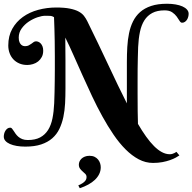

<svg xmlns="http://www.w3.org/2000/svg" viewBox="-50 -770 1025 1023"><path d="M242.2 -469.2Q242.2 -513.7 241.5 -550.8Q240.7 -587.9 240 -615.5Q239.3 -643.1 238.5 -659.2Q237.8 -675.3 237.8 -678.2Q228 -685.1 215.6 -685.5Q203.1 -686 190.9 -686Q173.8 -686 149.9 -678Q126 -669.9 103.5 -655Q81.1 -640.1 65.4 -618.4Q49.8 -596.7 49.8 -569.8Q49.8 -554.2 54 -544.9Q58.1 -535.6 63.7 -531Q69.3 -526.4 75 -525.1Q80.6 -523.9 83 -523.9Q95.2 -523.9 103 -528.1Q110.8 -532.2 117.2 -536.9Q123.5 -541.5 129.2 -545.7Q134.8 -549.8 142.1 -549.8Q147.9 -549.8 154.5 -547.1Q161.1 -544.4 166.7 -538.6Q172.4 -532.7 176.3 -523.2Q180.2 -513.7 180.2 -500Q180.2 -480.5 172.6 -466.3Q165 -452.1 153.1 -442.6Q141.1 -433.1 125.7 -428.5Q110.4 -423.8 95.2 -423.8Q71.8 -423.8 53 -431.9Q34.2 -439.9 21 -454.1Q7.8 -468.3 1 -487.3Q-5.9 -506.3 -5.9 -527.8Q-5.9 -578.6 15.4 -616.5Q36.6 -654.3 72 -679.7Q107.4 -705.1 153.6 -717.5Q199.7 -730 249 -730Q293.5 -730 322.3 -724.1Q351.1 -718.3 369.1 -708.5Q387.2 -698.7 397.5 -685.3Q407.7 -671.9 415 -657.2Q444.8 -596.7 472.9 -538.1Q501 -479.5 527.1 -423.8Q553.2 -368.2 577.9 -316.7Q602.5 -265.1 626 -219.2V-289.1V-439.9Q626 -480.5 628.2 -519.3Q630.4 -558.1 637.5 -592.5Q644.5 -627 658.7 -655.8Q672.9 -684.6 696.5 -705.6Q720.2 -726.6 755.4 -738.3Q790.5 -750 839.8 -750Q864.7 -750 885.7 -746.3Q906.7 -742.7 922.1 -735.8Q937.5 -729 946.3 -719Q955.1 -709 955.1 -696.8Q955.1 -689 952.9 -680.4Q950.7 -671.9 946.3 -665Q941.9 -658.2 935.3 -653.6Q928.7 -648.9 919.9 -648.9Q912.6 -648.9 906.5 -659.2Q900.4 -669.4 891.4 -681.9Q882.3 -694.3 867.4 -704.6Q852.5 -714.8 827.1 -714.8Q787.6 -714.8 761.5 -700.9Q735.4 -687 719.2 -661.6Q703.1 -636.2 695.6 -599.9Q688 -563.5 686 -519Q685.1 -488.3 684.3 -459.2Q683.6 -430.2 683.3 -400.4Q683.1 -370.6 683.1 -338.6Q683.1 -306.6 683.1 -270Q683.1 -218.3 683.6 -177.2Q684.1 -136.2 685.1 -109.9Q707 -72.3 728.5 -42.2Q750 -12.2 770.8 8.5Q791.5 29.3 812.5 40.5Q833.5 51.8 855 51.8Q861.8 51.8 868.2 49.8Q874.5 47.9 879.4 45.4Q884.8 43 890.1 39.1L905.8 58.1Q898.9 63 886.5 69.8Q874 76.7 856.2 83Q838.4 89.4 815.4 93.8Q792.5 98.1 765.1 98.1Q725.6 98.1 689.2 78.9Q652.8 59.6 619.1 25.9Q585.4 -7.8 554.7 -53Q523.9 -98.1 495.4 -149.9Q466.8 -201.7 440.4 -257.8Q414.1 -314 389.4 -368.9Q364.7 -423.8 342 -475.3Q319.3 -526.9 297.9 -569.8Q297.9 -541.5 298.3 -511.2Q298.8 -481 298.8 -450.2V-298.8Q298.8 -258.3 296.9 -219.7Q294.9 -181.2 287.6 -146.7Q280.3 -112.3 266.4 -83.3Q252.4 -54.2 228.5 -33.2Q204.6 -12.2 169.4 -0.5Q134.3 11.2 85 11.2Q60.1 11.2 39.1 7.6Q18.1 3.9 2.7 -2.9Q-12.7 -9.8 -21.2 -19.5Q-29.8 -29.3 -29.8 -42Q-29.8 -49.8 -27.6 -58.3Q-25.4 -66.9 -21 -73.7Q-16.6 -80.6 -10.3 -85.2Q-3.9 -89.8 4.9 -89.8Q9.8 -89.8 13.9 -85Q18.1 -80.1 22.7 -72.8Q27.3 -65.4 33.4 -56.9Q39.6 -48.3 48.1 -41Q56.6 -33.7 68.8 -28.8Q81.1 -23.9 98.1 -23.9Q137.7 -23.9 163.8 -37.8Q189.9 -51.8 206.1 -77.4Q222.2 -103 229.5 -139.2Q236.8 -175.3 238.8 -220.2Q240.2 -251 240.7 -279.8Q241.2 -308.6 241.7 -338.4Q242.2 -368.2 242.2 -400.4Q242.2 -432.6 242.2 -469.2ZM367.2 217.8Q380.9 211.9 389.4 206.3Q397.9 200.7 402.8 195.1Q407.7 189.5 409.4 184.1Q411.1 178.7 411.1 172.9Q411.1 163.6 404.8 157Q398.4 150.4 390.6 143.8Q382.8 137.2 376.5 128.7Q370.1 120.1 370.1 106.9Q370.1 99.1 373.5 90.8Q377 82.5 384 75.7Q391.1 68.8 401.9 64.5Q412.6 60.1 427.2 60.1Q442.4 60.1 453.6 65.4Q464.8 70.8 472.2 79.6Q479.5 88.4 483.2 99.4Q486.8 110.4 486.8 121.1Q486.8 140.6 478.5 157.5Q470.2 174.3 455.6 188.2Q440.9 202.1 420.4 213.4Q399.9 224.6 375 232.9Z"/></svg>

Font: Berkshire Swash
Style: Regular
Weight: 700
Designer: Astigmatic (AOETI)
Foundry: Astigmatic (AOETI)
Version: Version 1.000